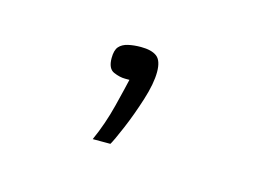

<svg xmlns="http://www.w3.org/2000/svg" viewBox="-35 -520 277 210"><g transform="rotate(15 103.0 -415.5)"><path d="M80 -360Q89 -380 94.5 -402Q100 -424 102 -433Q101 -433 100 -433Q99 -433 97 -433Q91 -433 84 -436Q77 -439 77 -451Q77 -460 80.5 -464Q84 -468 90.5 -469.5Q97 -471 105 -471Q117 -471 123 -466.5Q129 -462 129 -449Q129 -436 123 -417Q117 -398 110 -381.5Q103 -365 100 -360Z"/></g></svg>

Font: Genos ExtraLight
Style: Regular
Weight: 250
Designer: Robert E. Leuschke
Foundry: Robert E. Leuschke
Version: Version 1.010